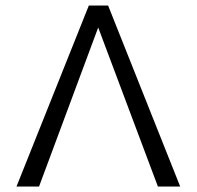

<svg xmlns="http://www.w3.org/2000/svg" viewBox="-20 -678 716 698"><path d="M554 0 337 -578 122 0H40L303 -658H373L635 0Z"/></svg>

Font: Ysabeau
Style: Regular
Weight: 400
Designer: Christian Thalmann (Catharsis Fonts)
Version: Version 0.003